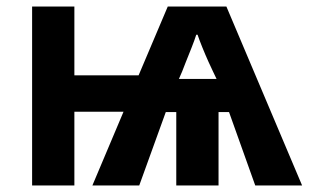

<svg xmlns="http://www.w3.org/2000/svg" viewBox="-20 -566 942 586"><path d="M671 -546 902 0H759L679 -224H647V0H518V-224H486L405 0H262L357 -225H207V0H78V-546H207V-336H403L492 -546ZM583 -460H579Q574 -444 564.5 -420Q555 -396 546.5 -375Q538 -354 536 -348L526 -325H641L630 -348Q626 -356 616.5 -377Q607 -398 597.5 -421.5Q588 -445 583 -460Z"/></svg>

Font: Noto Sans
Style: Bold
Weight: 700
Designer: Monotype Design Team
Foundry: Monotype Imaging Inc.
Version: Version 2.000;GOOG;noto-source:20170915:90ef993387c0; ttfaut